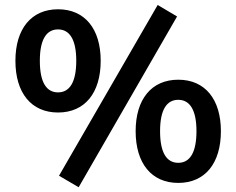

<svg xmlns="http://www.w3.org/2000/svg" viewBox="-20 -739 966 786"><path d="M302 27.5 704.9 -671.6 625.5 -718.6 221.6 -19.6ZM217.6 -278.4C327.5 -278.4 392.2 -358.8 392.2 -490.2C392.2 -620.6 327.5 -701 217.6 -701C107.8 -701 43.1 -620.6 43.1 -490.2C43.1 -358.8 107.8 -278.4 217.6 -278.4ZM217.6 -360.8C170.6 -360.8 143.1 -401 143.1 -490.2C143.1 -578.4 170.6 -618.6 217.6 -618.6C264.7 -618.6 292.2 -577.5 292.2 -490.2C292.2 -402 264.7 -360.8 217.6 -360.8ZM709.8 9.8C819.6 9.8 884.3 -70.6 884.3 -202C884.3 -332.4 819.6 -412.7 709.8 -412.7C600 -412.7 535.3 -332.4 535.3 -202C535.3 -70.6 600 9.8 709.8 9.8ZM709.8 -72.5C662.7 -72.5 635.3 -112.7 635.3 -202C635.3 -290.2 662.7 -330.4 709.8 -330.4C756.9 -330.4 784.3 -289.2 784.3 -202C784.3 -113.7 756.9 -72.5 709.8 -72.5Z"/></svg>

Font: LL Pando Sans
Style: Bold
Weight: 700
Designer: Joshua Smith
Foundry: Joshua Smith
Version: Version 1.000;Glyphs 3.2.1 (3258)